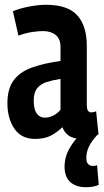

<svg xmlns="http://www.w3.org/2000/svg" viewBox="-20 -571 433 803"><path d="M11 -139Q11 -200 37 -235Q63 -270 112 -288Q161 -306 233 -316V-376Q233 -408 213 -424.5Q193 -441 161 -441Q143 -441 117 -437.5Q91 -434 57 -422L34 -524Q66 -537 104 -544Q142 -551 172 -551Q264 -551 303.5 -506.5Q343 -462 343 -380V-135Q343 -115 348 -108Q353 -101 361 -101Q366 -101 371.5 -102Q377 -103 382 -106L392 -9Q378 -1 361.5 4.5Q345 10 322 10Q289 10 269.5 -2.5Q250 -15 241 -39Q217 -16 191 -3Q165 10 127 10Q69 10 40 -33Q11 -76 11 -139ZM121 -150Q121 -114 133.5 -96.5Q146 -79 167 -79Q186 -79 203.5 -88Q221 -97 233 -112V-241Q201 -236 175.5 -228Q150 -220 135.5 -202Q121 -184 121 -150ZM339 212Q298 212 274 190.5Q250 169 250 126Q250 86 270.5 49.5Q291 13 326 -18L388 -8Q363 19 352 42Q341 65 341 90Q341 108 349 115.5Q357 123 369 123Q379 123 386 120L393 202Q372 212 339 212Z"/></svg>

Font: Georama Condensed SemiBold
Style: Regular
Weight: 600
Width: 3
Designer: Jean-Baptiste Levee
Foundry: Production Type
Version: Version 1.000